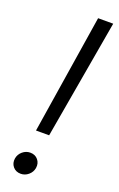

<svg xmlns="http://www.w3.org/2000/svg" viewBox="-145 -769 508 817"><g transform="rotate(20 109.0 -360.5)"><path d="M64.5 -188 149.4 -727.5H217.8L124 -188ZM65.9 7.3Q43.5 7.3 30.5 -8.3Q17.6 -23.9 21 -45.9Q24.4 -65.4 39.8 -78.4Q55.2 -91.3 74.2 -91.3Q96.7 -91.3 109.6 -75.7Q122.6 -60.1 119.1 -38.1Q115.7 -18.6 100.3 -5.6Q85 7.3 65.9 7.3Z"/></g></svg>

Font: Inter Display Light
Style: Italic
Weight: 300
Italic angle: -9.39999°
Designer: Rasmus Andersson
Foundry: rsms
Version: Version 4.000;git-a52131595